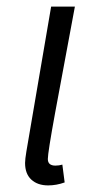

<svg xmlns="http://www.w3.org/2000/svg" viewBox="-20 -552 305 582"><path d="M56 -58Q56 -69 60 -93L135 -532H207L199 -489Q169 -330 147 -209.5Q125 -89 125 -70Q125 -50 148 -50Q159 -50 169 -53L176 1Q151 10 126 10Q94 10 75 -7.5Q56 -25 56 -58Z"/></svg>

Font: Nebula Sans Book
Style: Regular
Weight: 400
Italic angle: -9°
Designer: Paul D. Hunt for Adobe (as Source Sans)
Foundry: Nebula Entertainment & Broadcasting LLC
Version: Version 1.010